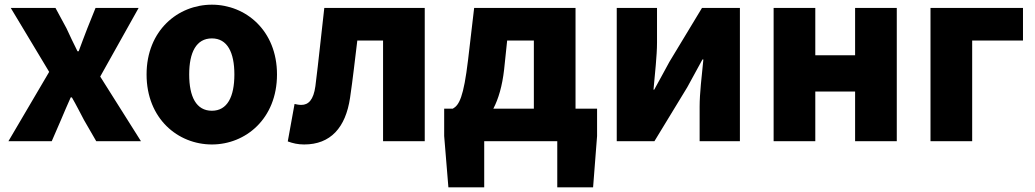

<svg xmlns="http://www.w3.org/2000/svg" viewBox="-20 -603 4419 820"><path d="M16 0H201L240 -90C254 -123 268 -156 282 -187H287C305 -156 322 -122 339 -90L391 0H582L408 -276L572 -569H388L353 -482C341 -449 327 -416 316 -384H311C295 -416 279 -449 264 -482L217 -569H26L190 -296Z M885 14C1029 14 1163 -96 1163 -285C1163 -473 1029 -583 885 -583C740 -583 606 -473 606 -285C606 -96 740 14 885 14ZM885 -130C818 -130 788 -190 788 -285C788 -379 818 -439 885 -439C951 -439 981 -379 981 -285C981 -190 951 -130 885 -130Z M1279 14C1392 14 1456 -58 1475 -185C1487 -266 1496 -349 1506 -430H1616V0H1794V-569H1365C1352 -458 1341 -345 1327 -235C1319 -176 1297 -155 1267 -155C1256 -155 1247 -157 1238 -159L1209 1C1231 9 1252 14 1279 14Z M2048 0H2360V197H2513L2530 -22V-139H2438V-569H2005L1979 -347C1960 -188 1941 -154 1914 -139H1877V-22L1895 197H2048ZM2087 -139C2109 -181 2125 -236 2133 -306L2146 -430H2260V-139Z M2614 0H2775L2915 -230C2933 -262 2961 -315 2980 -349H2984C2977 -279 2968 -204 2968 -148V0H3140V-569H2978L2839 -339C2822 -306 2792 -254 2774 -220H2771C2777 -289 2786 -365 2786 -421V-569H2614Z M3284 0H3462V-212H3632V0H3810V-569H3632V-367H3462V-569H3284Z M3954 0H4132V-430H4349V-569H3954Z"/></svg>

Font: Noto Sans CJK HK Black
Style: Regular
Weight: 900
Designer: Ryoko NISHIZUKA 西塚涼子 (kana, bopomofo & ideographs); Paul D. Hunt (Latin, Greek & Cyrillic); Sandoll Communications 산돌커뮤니
Foundry: Adobe
Version: Version 2.004;hotconv 1.0.118;makeotfexe 2.5.65603